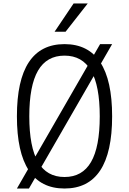

<svg xmlns="http://www.w3.org/2000/svg" viewBox="-20 -1067 740 1101"><path d="M554 -814H623L146 14H77ZM350 14Q214 14 145.5 -89.5Q77 -193 77 -400Q77 -607 145.5 -710.5Q214 -814 350 -814Q486 -814 554.5 -710.5Q623 -607 623 -400Q623 -193 554.5 -89.5Q486 14 350 14ZM350 -52Q452 -52 502 -138Q552 -224 552 -400Q552 -576 502 -662Q452 -748 350 -748Q248 -748 198 -662Q148 -576 148 -400Q148 -224 198 -138Q248 -52 350 -52ZM293 -885 402 -1047H483L356 -885Z"/></svg>

Font: Martian Mono SemiExpanded ExtraLight
Style: Regular
Weight: 250
Monospace: yes
Version: Version 0.930